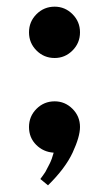

<svg xmlns="http://www.w3.org/2000/svg" viewBox="-20 -453 328 576"><path d="M67 -356Q67 -388 89.5 -410.5Q112 -433 144 -433Q175 -433 197.5 -410.5Q220 -388 220 -356Q220 -324 197.5 -301.5Q175 -279 144 -279Q112 -279 89.5 -301.5Q67 -324 67 -356ZM67 -72Q67 -104 89.5 -126.5Q112 -149 144 -149Q175 -149 197.5 -126.5Q220 -104 220 -72Q220 -43 198 4.5Q176 52 124 103L101 84Q108 75 116 63Q122 52 129 38Q136 24 141 5Q110 3 88.5 -18.5Q67 -40 67 -72Z"/></svg>

Font: Milonga
Style: Regular
Weight: 400
Designer: Pablo Impallari, Brenda Gallo, Rodrigo Fuenzalida
Foundry: Pablo Impallari, Brenda Gallo, Rodrigo Fuenzalida
Version: Version 1.000; ttfautohint (v0.93) -l 8 -r 50 -G 200 -x 14 -